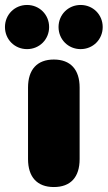

<svg xmlns="http://www.w3.org/2000/svg" viewBox="-59 -744 434 774"><path d="M158 10C226 10 262 -30 262 -103V-391C262 -464 225 -504 158 -504C91 -504 54 -464 54 -391V-103C54 -30 91 10 158 10ZM50 -546C100 -546 139 -585 139 -635C139 -685 100 -724 50 -724C0 -724 -39 -685 -39 -635C-39 -585 0 -546 50 -546ZM266 -546C316 -546 355 -585 355 -635C355 -685 316 -724 266 -724C216 -724 177 -685 177 -635C177 -585 216 -546 266 -546Z"/></svg>

Font: SN Pro Black
Style: Regular
Weight: 900
Designer: Tobias Whetton
Foundry: Supernotes
Version: Version 1.001;Glyphs 3.2 (3249)